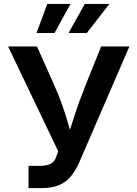

<svg xmlns="http://www.w3.org/2000/svg" viewBox="-20 -966 706 986"><path d="M126.5 0V-114.3H183.1Q220.2 -114.3 240.2 -125Q260.3 -135.7 268.6 -160.2L278.8 -189.5L21.5 -727.5H169.9L255.9 -534.7Q281.7 -477.5 299.6 -426.3Q317.4 -375 330.8 -328.1Q344.2 -281.2 357.4 -237.3H319.3Q338.9 -298.3 362.8 -372.6Q386.7 -446.8 421.9 -534.7L499.5 -727.5H644.5L387.7 -133.8Q369.1 -91.8 345 -61.8Q320.8 -31.7 284.4 -15.9Q248 0 193.4 0ZM259.8 -796.4H167.5L222.7 -945.8H342.3ZM425.8 -796.4H332L415.5 -945.8H541.5Z"/></svg>

Font: Inter 17pt SemiBold
Style: Regular
Weight: 600
Version: Version 4.001;git-66647c0bb